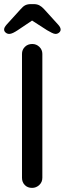

<svg xmlns="http://www.w3.org/2000/svg" viewBox="-24 -914 315 934"><path d="M132 0Q110 0 96.5 -14Q83 -28 83 -49V-652Q83 -672 97 -686Q111 -700 133 -700Q153 -700 167.5 -686Q182 -672 182 -652V-49Q182 -28 167 -14Q152 0 132 0ZM271 -770Q271 -762 263.5 -755.5Q256 -749 246 -749Q239 -749 228 -754.5Q217 -760 205 -767L132 -814L62 -767Q50 -759 39.5 -754Q29 -749 21 -749Q11 -749 3.5 -755.5Q-4 -762 -4 -770Q-4 -776 -1 -781.5Q2 -787 8 -794L77 -870Q88 -883 99 -888.5Q110 -894 126 -894H140Q156 -894 167.5 -888Q179 -882 190 -870L259 -794Q271 -781 271 -770Z"/></svg>

Font: Quicksand Medium
Style: Regular
Weight: 500
Designer: Andrew Paglinawan
Foundry: Andrew Paglinawan
Version: Version 3.000